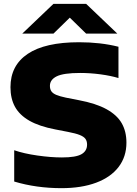

<svg xmlns="http://www.w3.org/2000/svg" viewBox="-20 -970 713 1000"><path d="M54 -24.5V-187.5Q104.5 -170 174.8 -160Q245 -150 302.5 -150Q375 -150 404.2 -166.8Q433.5 -183.5 433.5 -217Q433.5 -235 425 -246.8Q416.5 -258.5 395.2 -267Q374 -275.5 334.5 -283L267.5 -296Q184.5 -312 133.2 -341.2Q82 -370.5 58.2 -413.5Q34.5 -456.5 34.5 -516Q34.5 -629 124.5 -689.5Q214.5 -750 392 -750Q504 -750 597 -726.5V-563.5Q557.5 -575.5 503.8 -582.8Q450 -590 397.5 -590Q311 -590 275.5 -572.5Q240 -555 240 -523Q240 -506 247.2 -495Q254.5 -484 272.2 -476.2Q290 -468.5 323 -461.5L389.5 -448.5Q480 -431.5 534.8 -401.2Q589.5 -371 614 -328.2Q638.5 -285.5 638.5 -227Q638.5 -154 597.8 -100.5Q557 -47 480.8 -18.5Q404.5 10 300.5 10Q169 10 54 -24.5ZM591 -795H428.5L343.5 -878L258.5 -795H96L258.5 -950H428.5Z"/></svg>

Font: Encode Sans Expanded ExtraBold
Style: Regular
Weight: 800
Width: 7
Designer: Multiple Designers
Foundry: Impallari Type
Version: Version 2.000